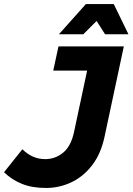

<svg xmlns="http://www.w3.org/2000/svg" viewBox="-54 -920 657 952"><path d="M-34 -66 57 -180Q106 -131 170 -131Q220 -131 259 -163Q298 -195 313 -265L378 -570H210L236 -690H560L465 -245Q447 -158 403 -101Q359 -44 299.5 -16Q240 12 174 12Q105 12 54.5 -8.5Q4 -29 -34 -66ZM238 -750 372 -900H510L583 -750H467L425 -816L359 -750Z"/></svg>

Font: Radio Canada
Style: Bold Italic
Weight: 700
Italic angle: -12°
Designer: Charles Daoud, Etienne Aubert Bonn, Alexandre Saumier Demers, Jacques Le Bailly
Foundry: Radio-Canada
Version: Version 2.104; ttfautohint (v1.8.4.7-5d5b);gftools[0.9.28.de